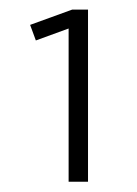

<svg xmlns="http://www.w3.org/2000/svg" viewBox="-20 -752 280 392"><path d="M159.7 -380.9H120.1V-693.8L53.2 -669.4L41.5 -701.2L127.4 -732.4H159.7Z"/></svg>

Font: Kumbh Sans Light
Style: Regular
Weight: 300
Version: Version 1.004